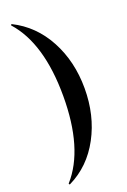

<svg xmlns="http://www.w3.org/2000/svg" viewBox="-160 -778 630 949"><g transform="rotate(-20 154.5 -303.5)"><path d="M35.2 117.2Q33.2 118.2 31 115.5Q28.8 112.8 30.8 110.8Q152.8 -26.4 152.8 -304.2Q152.8 -582 30.8 -719.2Q28.8 -720.2 31 -723.1Q33.2 -726.1 35.2 -725.1Q144 -670.9 204.6 -558.3Q265.1 -445.8 265.1 -304Q265.1 -162.1 204.6 -49.1Q144 64 35.2 117.2Z"/></g></svg>

Font: Cormorant-Bold
Style: Bold
Weight: 700
Designer: Christian Thalmann (Catharsis Fonts)
Version: Version 3.000